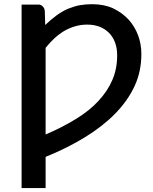

<svg xmlns="http://www.w3.org/2000/svg" viewBox="-20 -748 748 937"><path d="M202.6 -514.6V-91.8Q281.7 -125 351.6 -168Q417.5 -208.5 460.9 -255.9Q505.9 -304.7 528.8 -358.9Q551.8 -412.6 551.8 -478.5Q551.8 -512.7 541.5 -540.5Q531.7 -567.4 512.2 -587.4Q492.2 -607.4 465.8 -617.7Q438.5 -627.9 405.8 -627.9Q375 -627.9 348.1 -620.1Q320.3 -612.3 293.9 -597.2Q271 -584 245.6 -561Q224.1 -541.5 202.6 -514.6ZM198.7 -692.9 200.7 -626Q229.5 -653.8 257.3 -673.8Q286.1 -694.3 313 -705.6Q345.2 -718.3 370.1 -722.7Q397.9 -727.5 430.2 -727.5Q488.3 -727.5 532.7 -707Q577.1 -685.5 607.9 -651.9Q637.7 -619.1 654.3 -574.7Q669.9 -532.2 669.9 -484.4Q669.9 -398.9 636.7 -327.6Q603 -255.4 541 -192.4Q479.5 -129.9 393.6 -77.6Q306.6 -24.4 202.6 17.6V169.9H85.4V-725.6H169.9Q179.7 -725.6 189 -716.3Q197.8 -707.5 198.7 -692.9Z"/></svg>

Font: Lato-SemiBold
Style: Regular
Weight: 500
Designer: Lukasz Dziedzic with Adam Twardoch and Botio Nikoltchev
Foundry: tyPoland Lukasz Dziedzic
Version: ""